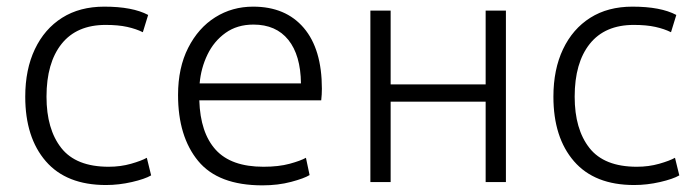

<svg xmlns="http://www.w3.org/2000/svg" viewBox="-20 -548 2090 578"><path d="M299 9Q180 9 118 -62.5Q56 -134 56 -257Q56 -339 85 -400Q114 -461 167 -494.5Q220 -528 294 -528Q379 -528 426 -503L410 -451Q390 -461 363 -467Q336 -473 298 -473Q211 -473 165.5 -416Q120 -359 120 -257Q120 -159 164.5 -102.5Q209 -46 307 -46Q343 -46 374.5 -55Q406 -64 422 -73L435 -20Q416 -9 377 0Q338 9 299 9Z M770 10Q637 10 576.5 -63.5Q516 -137 516 -262Q516 -344 546.5 -404Q577 -464 628 -496Q679 -528 742 -528Q840 -528 894.5 -464Q949 -400 949 -281Q949 -273 948.5 -263.5Q948 -254 947 -246H580Q583 -148 629.5 -97Q676 -46 773 -46Q819 -46 852 -55Q885 -64 901 -73L912 -21Q896 -11 856.5 -0.5Q817 10 770 10ZM581 -297H886Q885 -382 848 -428Q811 -474 743 -474Q694 -474 659 -449Q624 -424 604.5 -383.5Q585 -343 581 -297Z M1095 0V-516H1156V-294H1442V-516H1503V0H1442V-242H1156V0Z M1889 9Q1770 9 1708 -62.5Q1646 -134 1646 -257Q1646 -339 1675 -400Q1704 -461 1757 -494.5Q1810 -528 1884 -528Q1969 -528 2016 -503L2000 -451Q1980 -461 1953 -467Q1926 -473 1888 -473Q1801 -473 1755.5 -416Q1710 -359 1710 -257Q1710 -159 1754.5 -102.5Q1799 -46 1897 -46Q1933 -46 1964.5 -55Q1996 -64 2012 -73L2025 -20Q2006 -9 1967 0Q1928 9 1889 9Z"/></svg>

Font: Ubuntu Sans Light
Style: Regular
Weight: 300
Designer: Dalton Maag Ltd
Foundry: Dalton Maag Ltd
Version: Version 1.006; ttfautohint (v1.8.4.7-5d5b)